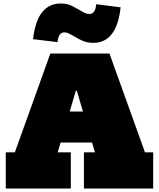

<svg xmlns="http://www.w3.org/2000/svg" viewBox="-20 -1078 909 1098"><path d="M650 -440V-263H194V-440ZM809 -207H856V0H460V-207H523L372 -720L474 -560H376L461 -720L310 -207H385V0H13V-207H65L268 -772H606ZM530 -1054 670 -1036Q658 -932 618.5 -882.5Q579 -833 515 -833Q477 -833 450.2 -845.5Q423.5 -858 404 -870Q387.5 -880 374.5 -886.5Q361.5 -893 348 -893Q330 -893 320.8 -878.2Q311.5 -863.5 309 -837L169 -854Q181 -959 221.2 -1008.5Q261.5 -1058 326 -1058Q364.5 -1058 390.5 -1044.8Q416.5 -1031.5 436 -1020Q452.5 -1010.5 464.8 -1004.2Q477 -998 491 -998Q508.5 -998 518.2 -1012.2Q528 -1026.5 530 -1054Z"/></svg>

Font: Hepta Slab ExtraLight Black
Style: Regular
Weight: 900
Version: Version 1.102